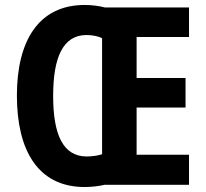

<svg xmlns="http://www.w3.org/2000/svg" viewBox="-20 -744 828 773"><path d="M321 -724C135 -724 48 -579 48 -359C48 -140 132 9 321 9C350 9 380 5 401 0H741V-121H530V-311H727V-430H530V-595H741V-714H402C380 -720 350 -724 321 -724ZM327 -603C352 -603 377 -598 391 -590V-123C376 -118 352 -114 328 -114C233 -115 194 -203 194 -358C194 -512 233 -602 327 -603Z"/></svg>

Font: Noto Sans Myanmar Condensed
Style: Bold
Weight: 700
Width: 3
Designer: Monotype Design Team
Foundry: Monotype Imaging Inc.
Version: Version 2.107